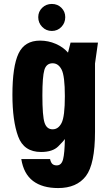

<svg xmlns="http://www.w3.org/2000/svg" viewBox="-20 -761 563 974"><path d="M275 193Q369 193 415.5 132.5Q462 72 462 -93V-439L477 -545H338L325 -494Q301 -522 263 -538.5Q225 -555 183 -555Q105 -555 74 -489.5Q43 -424 43 -280Q43 -148 72 -69Q101 10 188 10Q247 10 275.5 -18.5Q304 -47 309 -56Q308 16 300 47Q292 78 268 78Q254 78 246 71Q238 64 234 46H88Q100 121 147.5 157Q195 193 275 193ZM247 -440Q276 -440 292.5 -408Q309 -376 309 -273Q309 -170 292.5 -137.5Q276 -105 247 -105Q217 -105 206 -138.5Q195 -172 195 -277Q195 -372 205 -406Q215 -440 247 -440ZM243 -604Q272 -604 291.5 -624.5Q311 -645 311 -674Q311 -702 291.5 -721.5Q272 -741 243 -741Q214 -741 194 -721.5Q174 -702 174 -674Q174 -645 194 -624.5Q214 -604 243 -604Z"/></svg>

Font: Secuela Black
Style: Regular
Weight: 900
Designer: Fernando Haro
Foundry: deFharo
Version: Version 1.704